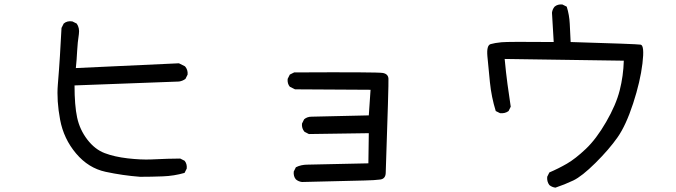

<svg xmlns="http://www.w3.org/2000/svg" viewBox="-20 -778 3040 864"><path d="M610.4 17.6Q532.2 11.7 455.1 -4.9Q377.9 -21.5 322.3 -87.4Q266.6 -153.3 250.5 -239.3Q234.4 -325.2 240.2 -396.5Q246.1 -467.8 249.5 -523.4Q252.9 -579.1 256.8 -652.3L266.6 -671.9Q282.2 -685.5 305.7 -681.6L325.2 -671.9Q338.9 -652.3 335 -625Q329.1 -586.9 327.1 -547.9Q325.2 -508.8 321.3 -471.7L785.2 -493.2L812.5 -479.5Q826.2 -463.9 824.2 -442.4L814.5 -422.9Q800.8 -413.1 785.2 -411.1L315.4 -393.6Q315.4 -303.7 327.1 -249Q338.9 -194.3 373 -149.9Q407.2 -105.5 451.2 -88.9Q495.1 -72.3 554.7 -65.4Q614.3 -58.6 660.2 -60.5Q706.1 -62.5 733.9 -63.5Q761.7 -64.5 791 -64.5L810.5 -54.7Q822.3 -41 820.3 -19.5L810.5 0Q763.7 13.7 712.4 15.6Q661.1 17.6 610.4 17.6Z M1338.9 41Q1323.2 39.1 1311.5 29.3Q1299.8 15.6 1301.8 -5.9L1311.5 -25.4Q1335 -37.1 1363.3 -37.1Q1391.6 -37.1 1637.7 -43L1639.6 -178.7L1370.1 -174.8L1350.6 -184.6Q1336.9 -200.2 1338.9 -221.7L1348.6 -241.2Q1362.3 -252.9 1381.8 -252.9L1639.6 -258.8L1647.5 -374L1307.6 -376L1284.2 -387.7Q1272.5 -401.4 1274.4 -422.9L1284.2 -442.4L1303.7 -452.1Q1678.7 -454.1 1702.6 -449.7Q1726.6 -445.3 1728 -424.3Q1729.5 -403.3 1715.8 -2Q1715.8 26.4 1691.4 29.8Q1667 33.2 1620.1 34.2Q1573.2 35.2 1338.9 41Z M2479.5 66.4Q2463.9 64.5 2452.1 54.7Q2440.4 39.1 2442.4 17.6L2452.1 -2Q2493.2 -19.5 2531.2 -41.5Q2569.3 -63.5 2616.2 -107.9Q2663.1 -152.3 2707.5 -229Q2752 -305.7 2768.6 -371.1Q2785.2 -436.5 2787.1 -504.9L2251 -512.7Q2256.8 -450.2 2263.7 -399.4Q2270.5 -348.6 2278.3 -297.9L2268.6 -278.3Q2252.9 -266.6 2230.5 -268.6L2210.9 -278.3Q2191.4 -340.8 2184.6 -408.2Q2177.7 -475.6 2173.3 -524.9Q2168.9 -574.2 2188 -579.6Q2207 -585 2236.8 -587.9Q2266.6 -590.8 2471.7 -588.9L2463.9 -720.7Q2465.8 -736.3 2475.6 -748Q2489.3 -759.8 2510.7 -757.8L2530.3 -748Q2542 -710.9 2543.9 -670.9Q2545.9 -630.9 2547.9 -588.9Q2844.7 -580.1 2862.8 -577.1Q2880.9 -574.2 2871.1 -492.7Q2861.3 -411.1 2829.1 -312.5Q2796.9 -213.9 2758.8 -159.7Q2720.7 -105.5 2659.7 -44.9Q2598.6 15.6 2559.6 34.2Q2520.5 52.7 2479.5 66.4Z"/></svg>

Font: JasonHandwriting2
Style: Regular
Weight: 400
Version: Version 1.05.10